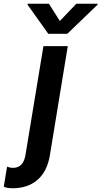

<svg xmlns="http://www.w3.org/2000/svg" viewBox="-119 -789 535 1013"><path d="M139.2 -769.2H27L26.3 -764.2L135.7 -610.8H236.2L395.6 -764.2L396.3 -769.2H283.7L196.7 -678.3ZM-55 204.2C49.7 205.3 125 148.1 144.2 30.2L238.6 -545.5H110.1L15.3 29.1C8.9 67.5 -9.2 96.6 -50.4 96.6C-63.9 96.6 -74.9 93 -81.7 90.2L-99.1 196C-86.6 201.7 -75.6 203.8 -55 204.2Z"/></svg>

Font: TID UI Semi Bold
Style: Italic
Weight: 600
Italic angle: -9.39999°
Designer: The TID Project Authors
Foundry: Bakken & Bæck
Version: Version 1.001;hotconv 1.0.109;makeotfexe 2.5.65596